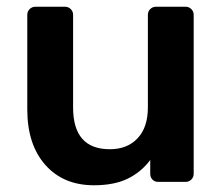

<svg xmlns="http://www.w3.org/2000/svg" viewBox="-20 -540 661 570"><path d="M259 10Q168 10 114.5 -50.5Q61 -111 61 -215V-496Q61 -506 68 -513Q75 -520 85 -520H173Q183 -520 190 -513Q197 -506 197 -496V-221Q197 -97 306 -97Q358 -97 388.5 -129.5Q419 -162 419 -221V-496Q419 -506 426 -513Q433 -520 443 -520H531Q541 -520 548 -513Q555 -506 555 -496V-24Q555 -14 548 -7Q541 0 531 0H450Q439 0 432.5 -7Q426 -14 426 -24V-65Q399 -29 359 -9.5Q319 10 259 10Z"/></svg>

Font: Rubik Medium
Style: Regular
Weight: 500
Designer: Hubert and Fischer
Foundry: Hubert and Fischer
Version: Version 2.300; ttfautohint (v1.8.4.7-5d5b);gftools[0.9.30]